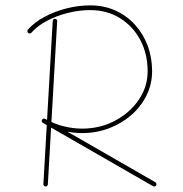

<svg xmlns="http://www.w3.org/2000/svg" viewBox="-20 -686 680 715"><path d="M84.5 -563.5Q86.9 -561.5 90.8 -561.5Q94.7 -561.5 96.7 -564Q118.2 -588.9 153.8 -607.9Q189.5 -627 231.9 -637.7Q274.4 -648.4 315.9 -648.4Q378.9 -648.4 427.2 -618.2Q475.6 -587.9 502.7 -536.4Q529.8 -484.9 529.8 -420.9Q529.8 -362.3 496.3 -313.7Q462.9 -265.1 407.5 -236.1Q352.1 -207 285.6 -207Q252.4 -207 217.5 -215.6Q182.6 -224.1 148.4 -243.2Q145.5 -245.1 142.1 -243.9Q138.7 -242.7 136.7 -239.7Q134.8 -236.8 136 -233.6Q137.2 -230.5 140.1 -228.5Q176.3 -209 213.1 -199.7Q250 -190.4 285.6 -190.4Q338.4 -190.4 385.3 -208Q432.1 -225.6 468.5 -257.1Q504.9 -288.6 525.6 -330.6Q546.4 -372.6 546.4 -420.9Q546.4 -471.7 529.8 -516.1Q513.2 -560.5 482.4 -594.2Q451.7 -627.9 409.4 -647Q367.2 -666 315.9 -666Q272.5 -666 228 -654.8Q183.6 -643.6 145.8 -623.3Q107.9 -603 84 -575.7Q82 -573.2 82 -569.6Q82 -565.9 84.5 -563.5ZM136.7 -240.2Q134.8 -237.3 135.7 -233.9Q136.7 -230.5 139.6 -228.5L549.8 7.3Q552.7 9.3 556.2 8.3Q559.6 7.3 561.5 4.4Q563.5 1.5 562.5 -2Q561.5 -5.4 558.6 -7.3L148.4 -243.2Q145.5 -245.1 142.1 -244.1Q138.7 -243.2 136.7 -240.2ZM185.1 -615.7Q181.6 -616.2 179.2 -614Q176.8 -611.8 176.3 -607.9L141.6 -0.5Q141.1 2.9 143.6 5.4Q146 7.8 149.4 8.3Q153.3 8.8 155.5 6.3Q157.7 3.9 158.2 0.5L192.9 -606.9Q193.4 -610.8 191.2 -613Q189 -615.2 185.1 -615.7Z"/></svg>

Font: Mikhak VF
Style: Regular
Weight: 100
Designer: Amin Abedi
Version: Version 3.001